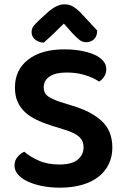

<svg xmlns="http://www.w3.org/2000/svg" viewBox="-20 -851 577 887"><path d="M254 -91Q312 -91 339 -113.5Q366 -136 366 -170Q366 -201 345 -219.5Q324 -238 281 -251L217 -271Q179 -283 148 -298Q117 -313 95 -333.5Q73 -354 61 -381.5Q49 -409 49 -447Q49 -528 110 -575.5Q171 -623 277 -623Q319 -623 354.5 -616.5Q390 -610 416 -598.5Q442 -587 456.5 -570Q471 -553 471 -532Q471 -512 461.5 -497.5Q452 -483 438 -474Q414 -491 374.5 -503.5Q335 -516 288 -516Q236 -516 209 -497.5Q182 -479 182 -447Q182 -421 200.5 -407Q219 -393 259 -380L316 -362Q403 -336 451 -291Q499 -246 499 -169Q499 -128 483 -94Q467 -60 436.5 -35.5Q406 -11 360.5 2.5Q315 16 257 16Q211 16 172.5 8Q134 0 106 -13.5Q78 -27 62.5 -45.5Q47 -64 47 -86Q47 -109 60.5 -125.5Q74 -142 92 -150Q117 -128 158 -109.5Q199 -91 254 -91ZM275 -742Q255 -722 231 -699Q207 -676 182 -654Q158 -655 142 -668.5Q126 -682 126 -702Q126 -719 135 -730.5Q144 -742 162 -759L206 -799Q245 -831 277 -831Q298 -831 314 -822.5Q330 -814 348 -797L429 -710Q429 -684 414.5 -670Q400 -656 377 -656Q361 -656 348 -666Q335 -676 315 -697Z"/></svg>

Font: Baloo Tammudu 2 SemiBold
Style: Regular
Weight: 600
Designer: Maithili Shingre, Omkar Shende and Ek Type
Foundry: Ek Type
Version: Version 1.640;hotconv 1.0.111;makeotfexe 2.5.65597; ttfautoh